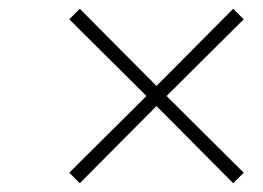

<svg xmlns="http://www.w3.org/2000/svg" viewBox="-20 -470 600 438"><path d="M162 -450 337 -274 512 -450 536 -426 360 -251 536 -76 512 -52 337 -228 162 -52 138 -76 314 -251 138 -426Z"/></svg>

Font: TitilliumWebThinItalic
Style: Thin Italic
Weight: 200
Italic angle: -13°
Version: Version 1.001;PS 57.000;hotconv 1.0.70;makeotf.lib2.5.55311